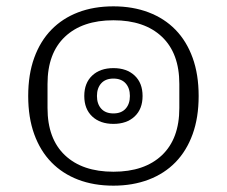

<svg xmlns="http://www.w3.org/2000/svg" viewBox="-20 -574 716 606"><path d="M338 12Q276 12 226.5 -7Q177 -26 142 -62Q107 -98 88 -150.5Q69 -203 69 -271Q69 -339 88 -391.5Q107 -444 142 -480Q177 -516 226.5 -535Q276 -554 338 -554Q399 -554 449 -535Q499 -516 534 -480Q569 -444 588 -391.5Q607 -339 607 -271Q607 -203 588 -150.5Q569 -98 534 -62Q499 -26 449 -7Q399 12 338 12ZM338 -183Q296 -183 271 -206.5Q246 -230 246 -271Q246 -312 271 -335.5Q296 -359 338 -359Q380 -359 405 -335.5Q430 -312 430 -271Q430 -230 405 -206.5Q380 -183 338 -183ZM338 -216Q363 -216 376.5 -231Q390 -246 390 -271Q390 -296 376.5 -311Q363 -326 338 -326Q313 -326 299.5 -311Q286 -296 286 -271Q286 -246 299.5 -231Q313 -216 338 -216ZM338 -32Q436 -32 491 -84Q546 -136 546 -233V-309Q546 -406 491 -458Q436 -510 338 -510Q240 -510 185 -458Q130 -406 130 -309V-233Q130 -136 185 -84Q240 -32 338 -32Z"/></svg>

Font: IBM Plex Sans Thai Looped Light
Style: Regular
Weight: 300
Designer: Mike Abbink, Paul van der Laan, Pieter van Rosmalen, Ben Mitchell, Mark Frömberg
Foundry: Bold Monday
Version: Version 1.1